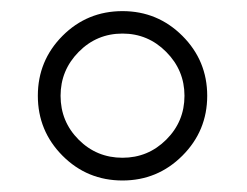

<svg xmlns="http://www.w3.org/2000/svg" viewBox="-20 -697 440 342"><path d="M198.2 -677.2Q260.7 -677.2 304.9 -633.1Q349.1 -588.9 349.1 -526.4Q349.1 -463.9 304.9 -419.7Q260.7 -375.5 198.2 -375.5Q135.3 -375.5 91.3 -419.7Q47.4 -463.9 47.4 -526.4Q47.4 -588.9 91.3 -633.1Q135.3 -677.2 198.2 -677.2ZM198.2 -637.2Q152.3 -637.2 120.1 -604.5Q87.9 -571.8 87.9 -526.4Q87.9 -480.5 120.1 -448.2Q152.3 -416 198.2 -416Q243.7 -416 276.1 -448.2Q308.6 -480.5 308.6 -526.4Q308.6 -571.8 276.1 -604.5Q243.7 -637.2 198.2 -637.2Z"/></svg>

Font: Caudex
Style: Regular
Weight: 400
Version: Version 1.04